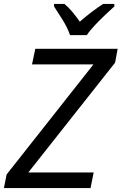

<svg xmlns="http://www.w3.org/2000/svg" viewBox="-30 -964 623 984"><path d="M-10 0 4 -70 449 -634H134L151 -714H573L560 -643L115 -80H450L434 0ZM329 -784Q316 -822 291 -862Q266 -902 247 -931V-944H300Q320 -928 340 -904Q360 -880 379 -853Q410 -880 441 -903.5Q472 -927 499 -944H556V-931Q539 -916 511 -889.5Q483 -863 456.5 -835Q430 -807 415 -784Z"/></svg>

Font: Noto Sans
Style: Italic
Weight: 400
Italic angle: -12°
Designer: Monotype Design Team
Foundry: Monotype Imaging Inc.
Version: Version 2.013; ttfautohint (v1.8.4.7-5d5b)